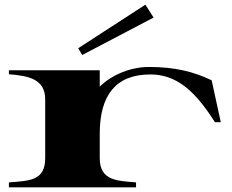

<svg xmlns="http://www.w3.org/2000/svg" viewBox="-20 -800 992 820"><path d="M406 -124V-232C407 -393 474 -482 622 -482C729 -482 809 -419 898 -278H923L884 -457C805 -495 725 -514 616 -514C541 -514 460 -483 406 -430V-500H18V-483C101 -476 173 -463 173 -376V-124C173 -27 104 -28 18 -21V0H561V-21C485 -28 406 -26 406 -124ZM636 -725 601 -780 314 -594 331 -565Z"/></svg>

Font: Sprat Extended
Style: Bold
Weight: 700
Width: 9
Designer: Ethan Nakache
Foundry: Collletttivo
Version: Version 2.000;Glyphs 3.2 (3217)